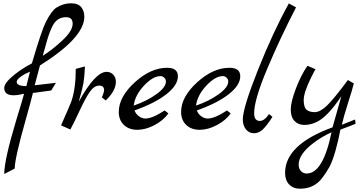

<svg xmlns="http://www.w3.org/2000/svg" viewBox="-20 -793 2219 1173"><path d="M5.9 -255.9Q5.9 -280.8 43.9 -315.9Q99.1 -366.7 174.8 -405.8Q233.9 -606.9 259.8 -658.2Q294.9 -727.1 324.2 -746.1Q367.2 -772.9 413.1 -772.9Q459 -772.9 478 -747.1Q495.1 -723.6 495.1 -692.4Q495.1 -689.5 495.1 -686Q490.2 -560.1 224.1 -393.1L191.9 -272L321.8 -287.1L293 -240.2L181.2 -225.1Q168 -170.9 137.2 -62Q70.3 173.8 69.8 236.8L5.9 270Q5.9 184.1 80.1 -62Q118.2 -185.1 127 -220.2Q91.8 -211.4 63 -210.9Q5.9 -210.9 5.9 -255.9ZM82 -293Q82 -267.1 141.1 -267.1L163.1 -355Q125 -338.9 103.5 -322Q82 -305.2 82 -293ZM241.2 -452.1Q296.4 -486.3 359.1 -544.2Q421.9 -602.1 423.8 -645Q423.8 -647 423.8 -648.9Q423.8 -688 383.8 -688Q327.6 -688 300.8 -633.8Q279.8 -591.8 263.9 -533Q248 -474.1 241.2 -452.1Z M353 -26.9Q408.2 -151.9 416 -173.8Q442.9 -252 442.9 -372.1L499 -387.2Q496.1 -322.3 490 -286.6Q483.9 -251 460.9 -170.9Q562 -354 630.9 -354Q655.8 -354 671.9 -336.9Q688 -319.8 688 -293Q688 -238.8 626 -179.2L602.1 -198.2Q616.2 -229 615.7 -243.2Q615.7 -270 585.7 -270Q555.7 -270 528.8 -231.9Q502 -193.8 465.3 -114.5Q428.7 -35.2 409.7 -2Z M705.6 -108.9Q705.6 -200.7 803.2 -289.8Q900.9 -378.9 1001 -378.9Q1066.9 -378.9 1066.9 -327.1Q1066.9 -272.9 997.3 -218Q927.7 -163.1 801.8 -118.2Q810.5 -95.2 829.6 -82Q848.6 -68.8 868.7 -68.8Q911.6 -69.3 985.8 -118.2L1008.8 -100.1Q978 -57.1 923.8 -28.6Q869.6 0 818.6 0Q767.6 0 736.6 -30Q705.6 -60.1 705.6 -108.9ZM796.9 -147.9Q877.9 -175.8 935.8 -217.8Q993.7 -259.8 993.7 -294.9Q993.7 -308.1 983.6 -318.1Q973.6 -328.1 960.9 -328.1Q914.1 -328.1 859.4 -269.5Q804.7 -210.9 796.9 -147.9Z M1086.4 -108.9Q1086.4 -200.7 1184.1 -289.8Q1281.7 -378.9 1381.8 -378.9Q1447.8 -378.9 1447.8 -327.1Q1447.8 -272.9 1378.2 -218Q1308.6 -163.1 1182.6 -118.2Q1191.4 -95.2 1210.4 -82Q1229.5 -68.8 1249.5 -68.8Q1292.5 -69.3 1366.7 -118.2L1389.6 -100.1Q1358.9 -57.1 1304.7 -28.6Q1250.5 0 1199.5 0Q1148.4 0 1117.4 -30Q1086.4 -60.1 1086.4 -108.9ZM1177.7 -147.9Q1258.8 -175.8 1316.7 -217.8Q1374.5 -259.8 1374.5 -294.9Q1374.5 -308.1 1364.5 -318.1Q1354.5 -328.1 1341.8 -328.1Q1294.9 -328.1 1240.2 -269.5Q1185.5 -210.9 1177.7 -147.9Z M1463.4 -63Q1463.4 -132.8 1555.4 -364.5Q1647.5 -596.2 1744.6 -772L1788.6 -748Q1690.4 -558.1 1611.6 -370.6Q1532.7 -183.1 1532.7 -101.1Q1532.7 -54.2 1567.4 -54.2Q1595.7 -54.2 1623.5 -96.2L1644.5 -79.1Q1610.4 -25.9 1585.9 -2.4Q1561.5 21 1531.5 21Q1501.5 21 1482.4 -2.9Q1463.4 -26.9 1463.4 -63Z M1721.7 263.2Q1721.7 90.3 2011.7 -15.1L2065.4 -205.1Q1979.5 -76.2 1910.6 -45.9Q1876.5 -29.8 1839.1 -29.8Q1801.8 -29.8 1779.1 -54Q1756.3 -78.1 1756.3 -124Q1756.3 -169.9 1787.8 -252.4Q1819.3 -335 1858.4 -391.1L1907.7 -370.1Q1904.8 -367.2 1879.4 -316.9Q1835.4 -226.1 1835.4 -182.1Q1835.4 -138.2 1852.5 -123Q1869.6 -107.9 1902.6 -107.9Q1935.5 -107.9 1977.1 -147.5Q2018.6 -187 2105.5 -304.2L2141.6 -283.2Q2133.8 -250 2106.2 -163.6Q2078.6 -77.1 2068.4 -30.8L2149.4 -63L2152.3 -37.1Q2148.4 -34.2 2059.6 -1Q2047.4 64.9 2029.1 129.4Q2010.7 193.8 1992.2 227.5Q1973.6 261.2 1948.7 293.9Q1898.9 359.9 1813.5 359.9Q1771.5 359.9 1746.6 334Q1721.7 308.1 1721.7 263.2ZM1804.7 212.9Q1804.7 236.8 1818.6 252Q1832.5 267.1 1853.5 267.1Q1953.6 267.1 2005.4 15.1Q1942.4 43.9 1894.5 81.1Q1804.7 148.9 1804.7 212.9Z"/></svg>

Font: Marck Script
Style: Regular
Weight: 400
Designer: Denis Masharov, Marck Fogel
Foundry: Denis Masharov
Version: Version 1.002